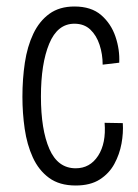

<svg xmlns="http://www.w3.org/2000/svg" viewBox="-20 -560 425 591"><path d="M213 11Q163 11 131 -12.5Q99 -36 81 -75.5Q63 -115 56 -163.5Q49 -212 49 -262Q49 -317 56.5 -367Q64 -417 82.5 -456Q101 -495 132 -517.5Q163 -540 209 -540Q261 -540 291.5 -513.5Q322 -487 335.5 -447Q349 -407 347 -367L296 -361Q296 -393 286.5 -422Q277 -451 258 -469Q239 -487 209 -487Q157 -487 131.5 -425.5Q106 -364 106 -263Q106 -161 132 -101.5Q158 -42 213 -42Q257 -42 282 -80.5Q307 -119 302 -182L358 -181Q360 -151 354 -118Q348 -85 332 -55.5Q316 -26 287 -7.5Q258 11 213 11Z"/></svg>

Font: Bricolage Grotesque 12pt Condensed ExtraLight
Style: Regular
Weight: 200
Width: 3
Designer: Mathieu Triay
Foundry: Atelier Triay
Version: Version 1.001; ttfautohint (v1.8.4.7-5d5b);gftools[0.9.33.de